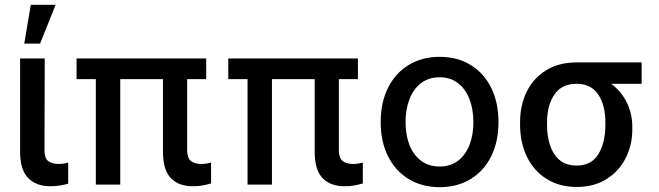

<svg xmlns="http://www.w3.org/2000/svg" viewBox="-20 -776 2769 807"><path d="M168 -530.3 167 -143.6Q167 -111.3 182.6 -99.1Q198.2 -86.9 225.6 -86.9Q236.8 -86.9 248 -88.6Q259.3 -90.3 266.6 -92.8V-3.9Q228 6.8 191.4 6.8Q132.3 6.8 98.4 -27.8Q64.5 -62.5 64.5 -137.7V-530.3ZM109.4 -755.9H213.9L148.4 -592.8H82Z M846.7 -443.4H766.6V-143.6Q767.1 -111.3 783 -99.1Q798.8 -86.9 825.2 -86.9Q847.7 -86.9 867.2 -92.8V-4.9Q848.1 0.5 830.3 3.7Q812.5 6.8 790 6.8Q731 6.8 698 -27.6Q665 -62 665 -137.7V-443.4H485.4V0H382.8V-443.4H301.8V-530.3H846.7Z M1484.4 -443.4H1404.3V-143.6Q1404.8 -111.3 1420.7 -99.1Q1436.5 -86.9 1462.9 -86.9Q1485.4 -86.9 1504.9 -92.8V-4.9Q1485.8 0.5 1468 3.7Q1450.2 6.8 1427.7 6.8Q1368.7 6.8 1335.7 -27.6Q1302.7 -62 1302.7 -137.7V-443.4H1123V0H1020.5V-443.4H939.5V-530.3H1484.4Z M1580.1 -262.7Q1580.1 -344.7 1610.8 -406.7Q1641.6 -468.8 1697.8 -502.9Q1753.9 -537.1 1828.1 -537.1Q1901.9 -537.1 1958 -502.9Q2014.2 -468.8 2044.7 -406.5Q2075.2 -344.2 2075.2 -262.7Q2075.2 -181.2 2044.7 -119.4Q2014.2 -57.6 1958 -23.4Q1901.9 10.7 1828.1 10.7Q1753.9 10.7 1697.8 -23.4Q1641.6 -57.6 1610.8 -119.4Q1580.1 -181.2 1580.1 -262.7ZM1969.7 -262.7Q1969.7 -314.9 1953.9 -357.7Q1938 -400.4 1906 -425.8Q1874 -451.2 1828.1 -451.2Q1781.2 -451.2 1748.8 -425.8Q1716.3 -400.4 1700.4 -357.7Q1684.6 -314.9 1684.6 -262.7Q1684.6 -210.4 1700.4 -168.2Q1716.3 -126 1748.8 -101.1Q1781.2 -76.2 1828.1 -76.2Q1874.5 -76.2 1906.2 -101.1Q1938 -126 1953.9 -168.2Q1969.7 -210.4 1969.7 -262.7Z M2403.3 -513.7H2676.8V-423.8H2548.8Q2590.3 -393.6 2614 -346.2Q2637.7 -298.8 2637.7 -242.2V-232.4Q2637.7 -167 2609.9 -111.6Q2582 -56.2 2529.1 -23.2Q2476.1 9.8 2404.3 9.8Q2331.1 9.8 2277.1 -24.2Q2223.1 -58.1 2194.6 -117.4Q2166 -176.8 2166 -251V-262.7Q2166 -334.5 2194.3 -391.6Q2222.7 -448.7 2276.4 -481.2Q2330.1 -513.7 2403.3 -513.7ZM2404.3 -80.1Q2465.3 -80.1 2494.9 -127.9Q2524.4 -175.8 2524.4 -251V-262.7Q2524.4 -333.5 2494.6 -378.7Q2464.8 -423.8 2403.3 -423.8Q2340.8 -423.8 2310.1 -378.4Q2279.3 -333 2279.3 -262.7V-251Q2279.3 -175.3 2310.1 -127.7Q2340.8 -80.1 2404.3 -80.1Z"/></svg>

Font: Pretendard Medium
Style: Regular
Weight: 500
Designer: Base glyphs from Inter by Rasmus Andersson; Hangeul glyphs from Noto Sans CJK(Source Han Sans) by Jang Soo-young and Kan
Foundry: Kil Hyung-jin
Version: Version 1.309